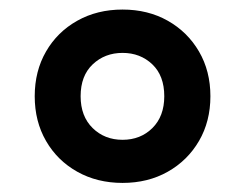

<svg xmlns="http://www.w3.org/2000/svg" viewBox="-20 -770 526 412"><path d="M243 -377.5Q188.5 -377.5 145.8 -401.5Q103 -425.5 78.8 -467.5Q54.5 -509.5 54.5 -563.5Q54.5 -617.5 78.8 -659.5Q103 -701.5 145.8 -725.5Q188.5 -749.5 243 -749.5Q297.5 -749.5 340 -725.5Q382.5 -701.5 407 -659.5Q431.5 -617.5 431.5 -563.5Q431.5 -509.5 407 -467.5Q382.5 -425.5 340 -401.5Q297.5 -377.5 243 -377.5ZM243 -470Q281.5 -470 307 -495.2Q332.5 -520.5 332.5 -563.5Q332.5 -607.5 306.8 -632Q281 -656.5 243 -656.5Q205 -656.5 179 -632Q153 -607.5 153 -563.5Q153 -520.5 178.8 -495.2Q204.5 -470 243 -470Z"/></svg>

Font: Encode Sans SC
Style: Bold
Weight: 700
Version: Version 3.002